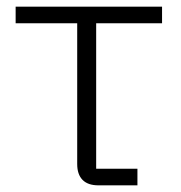

<svg xmlns="http://www.w3.org/2000/svg" viewBox="-20 -557 543 577"><path d="M276 0Q244 0 228 -16.5Q212 -33 212 -64V-487H27V-537H467V-487H269V-50H393V0Z"/></svg>

Font: IBM Plex Sans JP Light
Style: Regular
Weight: 300
Designer: Mike Abbink; Paul van der Laan; Pieter van Rosmalen; Wujin Sim; Yejin Wi; Jinhee Kim; Boomi Park; Yona Kim; Kichan Ma
Foundry: Sandoll Inc.
Version: Version 1.002